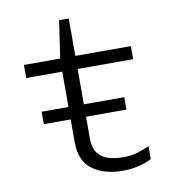

<svg xmlns="http://www.w3.org/2000/svg" viewBox="-78 -744 756 824"><g transform="rotate(-10 300.0 -332.0)"><path d="M393 10Q310 10 259.5 -27.5Q209 -65 209 -147V-246H92V-300H209V-454H52V-511H210L234 -674H276V-511H518V-454H276V-300H452V-246H276V-151Q276 -112 292 -89Q308 -66 337 -56.5Q366 -47 406 -47Q440 -47 468 -56Q496 -65 518 -75V-19Q495 -6 461 2Q427 10 393 10Z"/></g></svg>

Font: Chivo Mono Medium ExtraLight
Style: Regular
Weight: 250
Monospace: yes
Version: Version 1.008